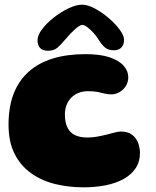

<svg xmlns="http://www.w3.org/2000/svg" viewBox="-20 -762 668 821"><path d="M337.5 39Q273 39 215.2 24.8Q157.5 10.5 112.8 -21.5Q68 -53.5 42.2 -104.5Q16.5 -155.5 16.5 -229Q16.5 -304.5 38.2 -360.8Q60 -417 102.2 -455Q144.5 -493 205.8 -511.8Q267 -530.5 345.5 -530.5Q409 -530.5 449.2 -516.8Q489.5 -503 509 -480.5Q528.5 -458 528.5 -431.5Q528.5 -411 518 -394.2Q507.5 -377.5 490.8 -368Q474 -358.5 456 -358.5Q440.5 -358.5 427.2 -362Q414 -365.5 397.5 -368.8Q381 -372 355.5 -372Q334 -372 316.2 -365Q298.5 -358 285.2 -344.8Q272 -331.5 264.8 -313.2Q257.5 -295 257.5 -272.5Q257.5 -237.5 268.8 -215.8Q280 -194 301.2 -184Q322.5 -174 353 -174Q374.5 -174 395.5 -177.8Q416.5 -181.5 436 -186.5Q455.5 -191.5 471 -195.5Q486.5 -199.5 496 -199.5Q527.5 -199.5 545.5 -185.2Q563.5 -171 571 -150Q578.5 -129 578.5 -109Q578.5 -70 559.5 -42Q540.5 -14 507.5 4Q474.5 22 430.8 30.5Q387 39 337.5 39ZM185.5 -545Q140.5 -545 140.5 -590.5Q140.5 -611 160 -637Q179.5 -663 209.8 -686.8Q240 -710.5 272.8 -726.2Q305.5 -742 331.5 -742Q354.5 -742 385.2 -725.8Q416 -709.5 444.5 -685Q473 -660.5 491.8 -635.2Q510.5 -610 510.5 -591.5Q510.5 -570.5 499 -558.8Q487.5 -547 467.5 -547Q442 -547 427.8 -559.8Q413.5 -572.5 400.5 -594Q392.5 -607.5 379.5 -621.8Q366.5 -636 353.5 -645.8Q340.5 -655.5 332 -655.5Q324 -655.5 310.2 -644.8Q296.5 -634 282 -618.8Q267.5 -603.5 256.5 -590.5Q240.5 -570.5 225.2 -557.8Q210 -545 185.5 -545Z"/></svg>

Font: Gluten Thin ExtraBold
Style: Regular
Weight: 800
Version: Version 1.300